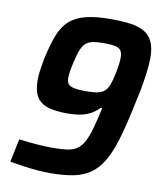

<svg xmlns="http://www.w3.org/2000/svg" viewBox="-80 -761 699 833"><g transform="rotate(10 269.5 -344.0)"><path d="M196 8Q172 8 141 5.5Q110 3 78 -1.5Q46 -6 19 -11L40 -113Q79 -108 119.5 -105Q160 -102 187 -102Q225 -102 251.5 -105.5Q278 -109 295.5 -121Q313 -133 325.5 -156Q338 -179 348.5 -216Q359 -253 371 -309H365Q352 -296 334.5 -284.5Q317 -273 290.5 -266.5Q264 -260 223 -260Q173 -260 139.5 -270.5Q106 -281 90 -307.5Q74 -334 74 -381Q74 -400 77 -422.5Q80 -445 85 -472Q99 -537 115.5 -580.5Q132 -624 160 -649Q188 -674 231.5 -685Q275 -696 341 -696Q390 -696 427.5 -691Q465 -686 489.5 -671.5Q514 -657 526.5 -630Q539 -603 539 -560Q539 -526 531 -470.5Q523 -415 504 -332Q486 -247 468 -188Q450 -129 427 -90.5Q404 -52 373 -30.5Q342 -9 298.5 -0.5Q255 8 196 8ZM288 -369Q320 -369 339.5 -373Q359 -377 370.5 -387.5Q382 -398 389 -416.5Q396 -435 402 -464Q407 -488 409.5 -506.5Q412 -525 412 -538Q412 -560 404 -570.5Q396 -581 378 -584.5Q360 -588 332 -588Q302 -588 282.5 -584.5Q263 -581 250.5 -570Q238 -559 229.5 -537.5Q221 -516 213 -479Q208 -457 205.5 -440.5Q203 -424 203 -413Q203 -394 211.5 -385Q220 -376 238.5 -372.5Q257 -369 288 -369Z"/></g></svg>

Font: Saira SemiCondensed SemiBold
Style: Italic
Weight: 600
Width: 4
Italic angle: -12°
Designer: Hector Gatti with collaboration of the Omnibus-Type team
Foundry: Omnibus-Type
Version: Version 1.101